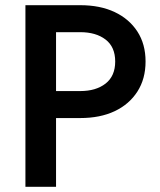

<svg xmlns="http://www.w3.org/2000/svg" viewBox="-20 -720 618 740"><path d="M78 -700V0H196V-700ZM148 -596H289Q350 -596 387 -567.5Q424 -539 424 -483Q424 -427 387 -398Q350 -369 289 -369H148V-265H289Q366 -265 422 -291.5Q478 -318 509.5 -367Q541 -416 541 -483Q541 -550 509.5 -598.5Q478 -647 422 -673.5Q366 -700 289 -700H148Z"/></svg>

Font: Jost Medium
Style: Regular
Weight: 500
Version: Version 3.710